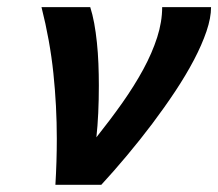

<svg xmlns="http://www.w3.org/2000/svg" viewBox="-20 -513 606 533"><path d="M565.9 -493.2Q565.9 -463.4 553.2 -426Q540.5 -388.7 518.3 -346.4Q496.1 -304.2 466.3 -259.3Q436.5 -214.4 402.6 -169.4Q368.7 -124.5 332.5 -81.3Q296.4 -38.1 261.2 0H133.8Q135.7 -32.2 136.7 -64Q137.7 -95.7 137.7 -127.9Q137.7 -218.8 128.2 -309.6Q118.7 -400.4 95.2 -493.2H230.5Q236.8 -473.6 241.5 -448.5Q246.1 -423.3 249 -395Q252 -366.7 253.2 -336.2Q254.4 -305.7 254.4 -275.4Q254.4 -235.8 252.7 -199.2Q251 -162.6 247.6 -131.8Q286.1 -180.2 319.6 -227.5Q353 -274.9 377.7 -320.3Q402.3 -365.7 416.3 -409.2Q430.2 -452.6 430.2 -493.2Z"/></svg>

Font: Andika New Basic
Style: Bold Italic
Weight: 700
Italic angle: -14°
Designer: Victor Gaultney, Annie Olsen, Pablo Ugerman
Foundry: SIL International
Version: Version 5.500